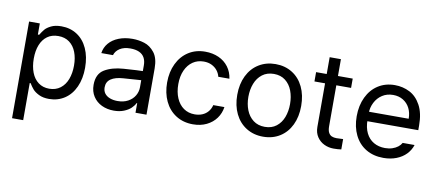

<svg xmlns="http://www.w3.org/2000/svg" viewBox="-74 -943 3246 1427"><g transform="rotate(10 1549.0 -229.0)"><path d="M67.4 -530.3H148.4V-446.3H158.2Q173.8 -471.7 188.5 -489.3Q203.1 -506.8 233.9 -522Q264.6 -537.1 311.5 -537.1Q377.9 -537.1 429.2 -503.9Q480.5 -470.7 508.8 -408.7Q537.1 -346.7 537.1 -263.7Q537.1 -181.6 508.8 -119.1Q480.5 -56.6 429.2 -22.9Q377.9 10.7 312.5 10.7Q266.6 10.7 235.4 -4.9Q204.1 -20.5 188.5 -38.6Q172.9 -56.6 158.2 -81.1H151.4V199.2H67.4ZM300.8 -64.5Q349.6 -64.5 384.3 -90.8Q418.9 -117.2 436 -162.6Q453.1 -208 453.1 -265.6Q453.1 -322.3 436 -366.7Q418.9 -411.1 384.8 -436.5Q350.6 -461.9 300.8 -461.9Q252 -461.9 218.3 -437.5Q184.6 -413.1 167 -369.1Q149.4 -325.2 149.4 -265.6Q149.4 -206.1 167 -160.6Q184.6 -115.2 218.8 -89.8Q252.9 -64.5 300.8 -64.5Z M885.7 -240.2 830.1 -236.3Q770.5 -232.4 737.8 -210.4Q705.1 -188.5 705.1 -146.5Q705.1 -119.1 719.2 -100.6Q733.4 -82 758.8 -72.3Q784.2 -62.5 816.4 -62.5Q862.3 -62.5 895.5 -80.6Q928.7 -98.6 946.3 -128.4Q963.9 -158.2 963.9 -192.4V-357.4Q963.9 -391.6 950.7 -415.5Q937.5 -439.5 910.6 -451.7Q883.8 -463.9 843.8 -463.9Q795.9 -463.9 765.1 -444.3Q734.4 -424.8 724.6 -392.6H636.7Q642.6 -435.5 670.4 -468.3Q698.2 -501 744.1 -519Q790 -537.1 847.7 -537.1Q893.6 -537.1 937.5 -523.4Q981.4 -509.8 1014.2 -468.3Q1046.9 -426.8 1046.9 -349.6V0H963.9V-72.3H960Q950.2 -51.8 930.2 -32.7Q910.2 -13.7 877.4 -0.5Q844.7 12.7 801.8 12.7Q751 12.7 710 -6.8Q668.9 -26.4 645 -63.5Q621.1 -100.6 621.1 -150.4Q621.1 -233.4 677.7 -267.1Q734.4 -300.8 820.3 -306.6Q830.1 -307.6 914.1 -312.5L969.7 -314.5L970.7 -246.1Q961.9 -246.1 885.7 -240.2Z M1156.2 -262.7Q1156.2 -342.8 1186.5 -405.3Q1216.8 -467.8 1271 -502.4Q1325.2 -537.1 1396.5 -537.1Q1453.1 -537.1 1498.5 -516.6Q1543.9 -496.1 1572.3 -458Q1600.6 -419.9 1607.4 -370.1H1523.4Q1517.6 -395.5 1501 -416.5Q1484.4 -437.5 1458.5 -450.2Q1432.6 -462.9 1398.4 -462.9Q1351.6 -462.9 1315.9 -438.5Q1280.3 -414.1 1260.3 -369.6Q1240.2 -325.2 1240.2 -265.6Q1240.2 -205.1 1259.8 -159.7Q1279.3 -114.3 1314.9 -89.4Q1350.6 -64.5 1398.4 -64.5Q1429.7 -64.5 1455.6 -75.2Q1481.4 -85.9 1499 -106.9Q1516.6 -127.9 1523.4 -156.2H1607.4Q1600.6 -108.4 1573.2 -70.8Q1545.9 -33.2 1501 -11.2Q1456.1 10.7 1398.4 10.7Q1325.2 10.7 1270 -24.4Q1214.8 -59.6 1185.5 -121.6Q1156.2 -183.6 1156.2 -262.7Z M1685.5 -262.7Q1685.5 -344.7 1715.8 -406.7Q1746.1 -468.8 1801.3 -502.9Q1856.4 -537.1 1927.7 -537.1Q1999 -537.1 2053.7 -502.9Q2108.4 -468.8 2138.2 -406.7Q2168 -344.7 2168 -262.7Q2168 -181.6 2138.2 -119.6Q2108.4 -57.6 2053.7 -23.4Q1999 10.7 1927.7 10.7Q1856.4 10.7 1801.3 -23.4Q1746.1 -57.6 1715.8 -119.6Q1685.5 -181.6 1685.5 -262.7ZM2084 -262.7Q2084 -317.4 2066.9 -362.8Q2049.8 -408.2 2014.6 -435.5Q1979.5 -462.9 1927.7 -462.9Q1876 -462.9 1840.3 -435.5Q1804.7 -408.2 1787.1 -362.8Q1769.5 -317.4 1769.5 -262.7Q1769.5 -208 1787.1 -163.1Q1804.7 -118.2 1840.3 -90.8Q1876 -63.5 1927.7 -63.5Q1979.5 -63.5 2014.6 -90.8Q2049.8 -118.2 2066.9 -163.1Q2084 -208 2084 -262.7Z M2509.8 -460H2233.4V-530.3H2509.8ZM2398.4 -657.2V-152.3Q2398.4 -120.1 2407.7 -103Q2417 -85.9 2432.1 -79.6Q2447.3 -73.2 2467.8 -73.2Q2492.2 -73.2 2517.6 -75.2V2.9Q2492.2 6.8 2459 6.8Q2421.9 6.8 2388.7 -8.8Q2355.5 -24.4 2334.5 -55.7Q2313.5 -86.9 2313.5 -130.9V-657.2Z M2587.4 -260.7Q2587.4 -341.8 2617.7 -404.8Q2647.9 -467.8 2702.1 -502.4Q2756.3 -537.1 2827.6 -537.1Q2888.2 -537.1 2939.9 -510.7Q2991.7 -484.4 3023.9 -424.8Q3056.2 -365.2 3056.2 -272.5V-237.3H2646V-308.6H2971.2Q2971.2 -353.5 2953.6 -388.2Q2936 -422.9 2903.3 -442.9Q2870.6 -462.9 2827.6 -462.9Q2780.8 -462.9 2745.6 -439.9Q2710.4 -417 2690.9 -378.4Q2671.4 -339.8 2671.4 -295.9V-248Q2671.4 -189.5 2691.9 -147.9Q2712.4 -106.4 2749.5 -85Q2786.6 -63.5 2835.4 -63.5Q2865.7 -63.5 2890.1 -71.8Q2914.6 -80.1 2931.6 -93.3Q2948.7 -106.4 2958.5 -124H3048.3Q3035.6 -84 3006.3 -53.7Q2977.1 -23.4 2933.1 -6.3Q2889.2 10.7 2835.4 10.7Q2760.3 10.7 2704.1 -22.9Q2647.9 -56.6 2617.7 -118.2Q2587.4 -179.7 2587.4 -260.7Z"/></g></svg>

Font: WEMIX Pretendard Variable
Style: Regular
Weight: 400
Designer: Base glyphs from Inter by Rasmus Andersson; Hangeul glyphs from Noto Sans CJK(Source Han Sans) by Jang Soo-young and Kan
Foundry: Kil Hyung-jin
Version: Version 1.000;Glyphs 3.2 (3208)